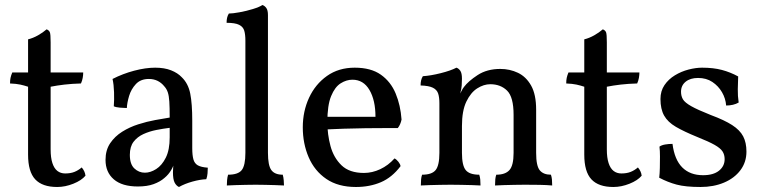

<svg xmlns="http://www.w3.org/2000/svg" viewBox="-20 -737 3038 766"><path d="M208 9Q149 9 120.5 -21.5Q92 -52 92 -120V-391Q77 -396 61 -399.5Q45 -403 20 -404Q20 -417 22 -426.5Q24 -436 29 -448H92V-580Q112 -585 131.5 -596Q151 -607 166 -620Q176 -616 179 -608Q182 -600 182 -568V-448H312Q312 -438 310 -426.5Q308 -415 303 -404Q267 -403 237 -399.5Q207 -396 182 -391V-141Q182 -108 189 -86.5Q196 -65 209 -55Q222 -45 240 -45Q261 -45 276.5 -51Q292 -57 306 -69Q319 -54 321 -36Q305 -17 272.5 -4Q240 9 208 9Z M694 9Q683 4 676.5 -9Q670 -22 670 -50Q670 -59 671 -71.5Q672 -84 675 -94H677Q674 -78 663.5 -59.5Q653 -41 636 -27Q619 -12 593 -2.5Q567 7 530 7Q467 7 434 -21.5Q401 -50 401 -99Q401 -138 419.5 -165.5Q438 -193 467.5 -211.5Q497 -230 531.5 -241Q566 -252 599 -258Q632 -264 657 -268Q657 -309 655.5 -332Q654 -355 649.5 -368.5Q645 -382 636 -392Q624 -407 608.5 -414.5Q593 -422 574 -422Q541 -422 522 -401.5Q503 -381 495 -354Q487 -327 486 -306Q475 -306 458.5 -307.5Q442 -309 434 -313Q436 -338 435 -369Q434 -400 429 -422Q470 -443 515.5 -455Q561 -467 599 -467Q636 -467 662.5 -456.5Q689 -446 705 -429Q731 -404 739 -363.5Q747 -323 747 -256V-146Q747 -118 751.5 -101.5Q756 -85 769 -77.5Q782 -70 809 -68Q809 -58 808 -45.5Q807 -33 803 -22Q778 -21 747.5 -12.5Q717 -4 694 9ZM558 -48Q580 -48 603 -62.5Q626 -77 641.5 -108Q657 -139 657 -189V-227Q632 -224 604 -218.5Q576 -213 552 -202Q528 -191 513 -171.5Q498 -152 498 -119Q498 -82 516 -65Q534 -48 558 -48Z M885 3Q885 -7 886 -18.5Q887 -30 890 -40Q930 -40 944.5 -58.5Q959 -77 959 -127V-575Q959 -599 954.5 -614.5Q950 -630 934 -638Q918 -646 884 -646Q884 -657 886 -666Q888 -675 893 -683Q908 -683 935.5 -688Q963 -693 989 -701Q1015 -709 1027 -717Q1036 -714 1042.5 -705Q1049 -696 1049 -677V-127Q1049 -77 1062.5 -58.5Q1076 -40 1108 -40Q1111 -30 1112 -17Q1113 -4 1113 3Q1096 2 1077 1.5Q1058 1 1038.5 0.5Q1019 0 1000 0Q981 0 960.5 0.5Q940 1 921 1.5Q902 2 885 3Z M1400 9Q1329 9 1282 -23Q1235 -55 1211.5 -109.5Q1188 -164 1188 -229Q1188 -293 1213 -347Q1238 -401 1284.5 -434Q1331 -467 1395 -467Q1460 -467 1499.5 -439Q1539 -411 1558.5 -364Q1578 -317 1582 -260Q1578 -240 1567 -226Q1550 -226 1516 -226Q1482 -226 1439 -225.5Q1396 -225 1351 -223.5Q1306 -222 1266 -220V-271H1478Q1478 -337 1454 -378Q1430 -419 1386 -419Q1362 -419 1339 -404.5Q1316 -390 1301 -353.5Q1286 -317 1286 -250Q1286 -201 1298.5 -154.5Q1311 -108 1342.5 -77.5Q1374 -47 1432 -47Q1465 -47 1497 -62Q1529 -77 1554 -105Q1562 -101 1569.5 -91.5Q1577 -82 1578 -74Q1544 -29 1499.5 -10Q1455 9 1400 9Z M1733 -214V-325Q1733 -349 1728 -364Q1723 -379 1707 -387Q1691 -395 1658 -396Q1658 -407 1660 -416Q1662 -425 1667 -433Q1698 -435 1738 -445Q1778 -455 1801 -467Q1810 -464 1816.5 -454.5Q1823 -445 1823 -423ZM2119 -127Q2119 -75 2133.5 -57.5Q2148 -40 2178 -40Q2181 -31 2182 -21Q2183 -11 2183 3Q2161 1 2133 0.5Q2105 0 2074 0Q2054 0 2032 0.5Q2010 1 1990.5 1.5Q1971 2 1955 3Q1955 -11 1956 -21.5Q1957 -32 1960 -40Q1996 -40 2012.5 -58.5Q2029 -77 2029 -127V-279Q2029 -350 2003 -375.5Q1977 -401 1936 -401Q1910 -401 1884 -384.5Q1858 -368 1840.5 -331.5Q1823 -295 1823 -234V-127Q1823 -77 1838 -58.5Q1853 -40 1892 -40Q1895 -31 1896 -21Q1897 -11 1897 3Q1883 2 1863 1.5Q1843 1 1821 0.5Q1799 0 1778 0Q1758 0 1736 0.5Q1714 1 1694 1.5Q1674 2 1659 3Q1659 -11 1660 -21.5Q1661 -32 1664 -40Q1703 -40 1718 -58.5Q1733 -77 1733 -127V-325L1823 -423Q1823 -411 1822 -396Q1821 -381 1816 -364Q1819 -369 1822 -375.5Q1825 -382 1831 -390Q1848 -413 1885.5 -437.5Q1923 -462 1976 -462Q2014 -462 2046.5 -446.5Q2079 -431 2099 -395.5Q2119 -360 2119 -299Z M2427 9Q2368 9 2339.5 -21.5Q2311 -52 2311 -120V-391Q2296 -396 2280 -399.5Q2264 -403 2239 -404Q2239 -417 2241 -426.5Q2243 -436 2248 -448H2311V-580Q2331 -585 2350.5 -596Q2370 -607 2385 -620Q2395 -616 2398 -608Q2401 -600 2401 -568V-448H2531Q2531 -438 2529 -426.5Q2527 -415 2522 -404Q2486 -403 2456 -399.5Q2426 -396 2401 -391V-141Q2401 -108 2408 -86.5Q2415 -65 2428 -55Q2441 -45 2459 -45Q2480 -45 2495.5 -51Q2511 -57 2525 -69Q2538 -54 2540 -36Q2524 -17 2491.5 -4Q2459 9 2427 9Z M2925 -432Q2924 -408 2923.5 -381Q2923 -354 2927 -328Q2917 -322 2904 -319Q2891 -316 2877 -316Q2875 -344 2860.5 -369Q2846 -394 2822 -410Q2798 -426 2765 -426Q2734 -426 2715.5 -411Q2697 -396 2697 -371Q2697 -354 2704.5 -341Q2712 -328 2737.5 -313.5Q2763 -299 2816 -278Q2870 -258 2901 -238Q2932 -218 2945 -193Q2958 -168 2958 -132Q2958 -90 2934 -58Q2910 -26 2868.5 -8.5Q2827 9 2775 9Q2715 9 2679.5 -0.5Q2644 -10 2610 -28Q2612 -44 2612.5 -67Q2613 -90 2613 -113Q2613 -136 2611 -152Q2619 -158 2633.5 -160.5Q2648 -163 2663 -163Q2671 -100 2702 -69Q2733 -38 2785 -38Q2826 -38 2848.5 -56Q2871 -74 2871 -102Q2871 -120 2862.5 -133Q2854 -146 2831 -159Q2808 -172 2763 -190Q2709 -212 2676.5 -231Q2644 -250 2629.5 -276Q2615 -302 2615 -342Q2615 -374 2631 -397.5Q2647 -421 2672.5 -436.5Q2698 -452 2727 -459.5Q2756 -467 2781 -467Q2826 -467 2860 -458Q2894 -449 2925 -432Z"/></svg>

Font: Vollkorn
Style: Regular
Weight: 400
Designer: Friedrich Althausen
Foundry: Friedrich Althausen
Version: Version 5.001